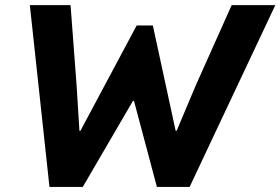

<svg xmlns="http://www.w3.org/2000/svg" viewBox="-20 -740 1110 760"><path d="M98.1 -719.7H259.3L283.2 -401.9L294.4 -222.2H298.3L521 -639.2H585L675.3 -222.2H679.2L754.9 -401.9L897 -719.7H1069.8L730.5 0H601.1L510.3 -340.8H506.3L307.6 0H175.8Z"/></svg>

Font: Reddit Sans Chocolate ExBold
Style: Italic
Weight: 800
Italic angle: -11.25°
Designer: Stephen Hutchings
Version: Version 1.013